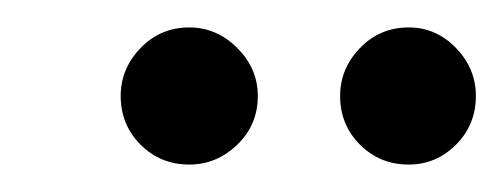

<svg xmlns="http://www.w3.org/2000/svg" viewBox="-20 -706 367 140"><path d="M118 -586Q97 -586 82.5 -600.5Q68 -615 68 -636Q68 -656 82.5 -671Q97 -686 118 -686Q138 -686 153 -671Q168 -656 168 -636Q168 -615 153 -600.5Q138 -586 118 -586ZM278 -586Q257 -586 242.5 -600.5Q228 -615 228 -636Q228 -656 242.5 -671Q257 -686 278 -686Q298 -686 312.5 -671Q327 -656 327 -636Q327 -615 312.5 -600.5Q298 -586 278 -586Z"/></svg>

Font: DM Sans 11pt
Style: Italic
Weight: 400
Italic angle: -10°
Version: Version 4.004;gftools[0.9.30]